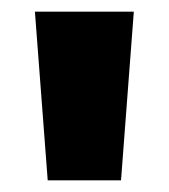

<svg xmlns="http://www.w3.org/2000/svg" viewBox="-20 -716 290 330"><path d="M188 -406H62L40 -696H210Z"/></svg>

Font: Trujillo Black
Style: Regular
Weight: 900
Designer: Fira Sans original fonts by bBox Type GmbH, Carrois Corporate GbR, & Edenspiekermann AG / Changes by Cristiano Sobral
Foundry: Fira Sans original fonts by bBox Type GmbH, Carrois Corporate GbR, & Edenspiekermann AG / Changes by Cristiano Sobral
Version: Version 4.301;July 28, 2020;FontCreator 13.0.0.2655 64-bit